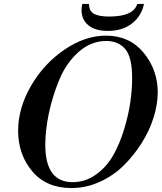

<svg xmlns="http://www.w3.org/2000/svg" viewBox="-20 -944 821 975"><path d="M343 11Q215 11 143.5 -74.5Q72 -160 72 -280Q72 -395 137.5 -508Q203 -621 307.5 -692Q412 -763 518 -763Q638 -763 709.5 -676Q781 -589 781 -475Q781 -416 760.5 -349Q740 -282 700 -218.5Q660 -155 608 -103.5Q556 -52 486.5 -20.5Q417 11 343 11ZM520 -736Q442 -736 379 -680Q316 -624 281 -539Q246 -454 228 -368Q210 -282 210 -208Q210 -19 349 -19Q414 -19 468 -58Q522 -97 555 -155.5Q588 -214 610.5 -288Q633 -362 642 -427Q651 -492 651 -547Q651 -655 615.5 -695.5Q580 -736 520 -736ZM398 -924H432Q432 -888 457 -874Q482 -860 534 -860Q658 -860 677 -924H711Q699 -863 650.5 -825Q602 -787 527 -787Q464 -787 429 -815.5Q394 -844 394 -893Q394 -908 398 -924Z"/></svg>

Font: Libre Bodoni
Style: Italic
Weight: 400
Italic angle: -13°
Designer: Pablo Impallari, Rodrigo Fuenzalida
Foundry: Pablo Impallari, Rodrigo Fuenzalida
Version: Version 1.001